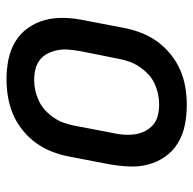

<svg xmlns="http://www.w3.org/2000/svg" viewBox="-22 -560 594 590"><g transform="rotate(90 275.0 -265.0)"><path d="M224 12Q192 12 162.5 6Q133 0 108 -15Q83 -30 66 -54Q49 -78 41.5 -106.5Q34 -135 35 -166.5Q36 -198 43 -230L66 -350Q71 -376 81 -402Q91 -428 107.5 -451Q124 -474 147 -492.5Q170 -511 195.5 -522Q221 -533 248.5 -537.5Q276 -542 302 -542Q334 -542 364 -536Q394 -530 419 -515Q444 -500 461 -476Q478 -452 485.5 -423.5Q493 -395 491.5 -363.5Q490 -332 484 -300L461 -180Q456 -154 446 -128Q436 -102 419.5 -79Q403 -56 380 -37.5Q357 -19 331 -8Q305 3 277.5 7.5Q250 12 224 12ZM226 -73Q242 -73 258 -76.5Q274 -80 290 -87.5Q306 -95 319 -107Q332 -119 342 -134Q352 -149 357.5 -164.5Q363 -180 366 -196L389 -316Q393 -334 394 -351Q395 -368 392.5 -384Q390 -400 382.5 -414.5Q375 -429 363 -439Q351 -449 335 -453Q319 -457 301 -457Q285 -457 268.5 -453.5Q252 -450 236 -442.5Q220 -435 207.5 -423Q195 -411 185 -396Q175 -381 169.5 -365.5Q164 -350 161 -334L137 -214Q134 -196 132.5 -179Q131 -162 134 -146Q137 -130 144 -115.5Q151 -101 163.5 -91Q176 -81 192 -77Q208 -73 226 -73Z"/></g></svg>

Font: Lode Dark Term
Style: Bold Italic
Weight: 700
Italic angle: -11°
Monospace: yes
Designer: Belleve Invis
Foundry: Belleve Invis
Version: Version 29.2.0